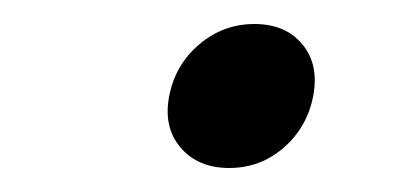

<svg xmlns="http://www.w3.org/2000/svg" viewBox="-20 -430 330 160"><path d="M130.5 -307Q116 -324 121 -350Q126 -376 146 -393Q166 -410 192 -410Q218 -410 232 -393Q246 -376 241 -350Q236 -324 216.5 -307Q197 -290 171 -290Q145 -290 130.5 -307Z"/></svg>

Font: Scada
Style: Italic
Weight: 400
Italic angle: -10°
Designer: Jovanny Lemonad
Foundry: Jovanny Lemonad
Version: Version 4.100;PS 004.100;hotconv 1.0.88;makeotf.lib2.5.64775